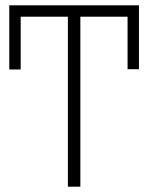

<svg xmlns="http://www.w3.org/2000/svg" viewBox="-20 -704 559 724"><path d="M504 -684V-443H461V-641H283V0H236V-641H58V-442H15V-684Z"/></svg>

Font: FiraGO ExtraLight
Style: Regular
Weight: 200
Designer: bBox Type
Foundry: bBox Type GmbH
Version: Version 1.001